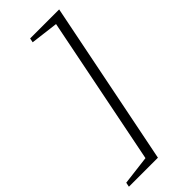

<svg xmlns="http://www.w3.org/2000/svg" viewBox="-349 -780 1020 1020"><g transform="rotate(-45 161.5 -270.0)"><path d="M348 -734 162 194H-56L-51 169L153 144L105 192L290 -734L319 -686L125 -710L130 -734Z"/></g></svg>

Font: Piazzolla Thin Light
Style: Italic
Weight: 300
Italic angle: -11.3°
Version: Version 2.005